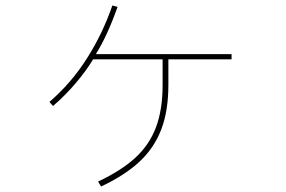

<svg xmlns="http://www.w3.org/2000/svg" viewBox="-20 -639 1040 699"><path d="M823 -442V-423H593V-330Q593 -235 567 -167.5Q541 -100 488 -50.5Q435 -1 348 40L337 22Q422 -18 473 -65Q524 -112 548 -176Q572 -240 572 -330V-423H319Q293 -380 255 -335.5Q217 -291 173 -253L160 -268Q239 -336 296.5 -426.5Q354 -517 389 -619L408 -614Q371 -509 329 -442Z"/></svg>

Font: IBM Plex Sans JP Thin
Style: Regular
Weight: 100
Designer: Mike Abbink; Paul van der Laan; Pieter van Rosmalen; Wujin Sim; Yejin Wi; Jinhee Kim; Boomi Park; Yona Kim; Kichan Ma
Foundry: Sandoll Inc.
Version: Version 1.001